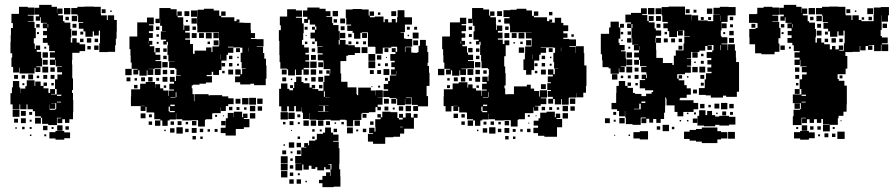

<svg xmlns="http://www.w3.org/2000/svg" viewBox="-20 -557 3679 789"><path d="M295 -382H307V-375H330V-347H307V-340H277V-310H276V-292H277V-235H280V-187H276V-175H280V-146H281V-96H280V-67H265V-52H247V-67H236V-51H216V-71H232V-73H214V-43H178V-48H153V-73H148V-79H124V-100H115V-108H93V-128H89V-108H63V-128H60V-107H32V-128H23V-174H29V-198H33V-224H59V-198H63V-174H64V-193H84V-203H90V-227H122V-204H125V-222H147V-204H159V-194H179V-175H186V-191H206V-171H190V-169H213V-191H206V-231H216V-251H235V-260H215V-282H235V-284H209V-311H207V-290H185V-312H206V-320H185V-342H206V-347H182V-371H176V-381H156V-401H173V-412H157V-430H173V-441H156V-461H173V-463H148V-486H145V-472H127V-490H141V-497H122V-525H141V-537H192V-529H214V-504H215V-522H237V-500H219V-494H239V-470H245V-464H269V-438H273V-404H271V-382H277V-400H295ZM449 -475H460V-427H459V-398H456V-371H453V-344H424V-343H388V-379H391V-431H386V-411H366V-428H361V-406H331V-428H323V-439H304V-463H322V-466H301V-493H298V-498H273V-524H298V-529H327V-530H365V-529H394V-500H395V-494H419V-475H423V-494H449ZM27 -320H30V-338H23V-384H24V-413H25V-442H33V-462H27V-500H58V-529H94V-526H121V-496H94V-493H118V-469H94V-467H122V-442H127V-400H119V-378H123V-356H127V-370H145V-352H131V-344H149V-318H153V-284H129V-281H146V-261H126V-278H122V-255H60V-279H58V-259H34V-282H27ZM243 -524H269V-498H243ZM398 -519H414V-503H398ZM433 -514H439V-508H433ZM275 -492H297V-470H275ZM263 -488V-474H249V-488ZM278 -443V-459H294V-443ZM129 -458H143V-444H129ZM176 -444H178V-458H176ZM296 -411H276V-431H296ZM310 -415V-427H322V-415ZM140 -425V-417H132V-425ZM355 -382H337V-400H355ZM323 -384H309V-398H323ZM369 -384V-398H383V-384ZM385 -352H367V-370H385ZM353 -354H339V-368H353ZM162 -357V-365H170V-357ZM177 -320H155V-342H177ZM176 -311V-291H156V-311ZM178 -259H154V-283H178ZM187 -280H205V-262H187ZM116 -251V-231H96V-251ZM54 -249V-233H38V-249ZM174 -249V-233H158V-249ZM188 -249H204V-233H188ZM69 -248H83V-234H69ZM141 -246V-236H131V-246ZM159 -218H173V-204H159ZM201 -216V-206H191V-216ZM80 -215V-207H72V-215ZM214 -163H232V-168H214ZM231 -136V-139H214V-136ZM211 -109V-133H190V-132H207V-110H185V-127H184V-106H208V-109ZM60 -77H32V-105H60ZM86 -81H66V-101H86ZM112 -85H100V-97H112ZM148 -49H124V-73H148ZM86 -51H66V-71H86ZM54 -53H38V-69H54ZM110 -57H102V-65H110ZM215 -20V-42H237V-20ZM175 -22H157V-40H175ZM249 -24V-38H263V-24ZM81 -26H71V-36H81ZM110 -27H102V-35H110ZM192 -27V-35H200V-27ZM49 -28H43V-34H49ZM208 -19H244V-13H268V11H244V17H208V12H183V-14H208ZM170 3H162V-5H170ZM109 2H103V-4H109Z M1073 -288H1075V-234H1072V-207H1024V-213H1009V-210H967V-219H946V-243H967V-250H947V-272H969V-252H975V-274H989V-276H973V-302H969V-340H976V-361H968V-362H939V-365H917V-362H939V-340H917V-332H911V-308H890V-269H880V-249H856V-262H850V-249H829V-244H851V-218H826V-213H800V-209H773V-206H768V-194H771V-170H777V-141H779V-170H837V-165H843V-166H893V-161H918V-153H940V-129H918V-121H908V-101H888V-116H887V-92H858V-91H852V-67H825V-64H822V-37H794V-63H767V-62H729V-67H704V-91H703V-66H677V-62H669V-40H647V-62H639V-67H614V-94H611V-95H582V-118H578V-101H558V-121H575V-122H558V-121H518V-161H519V-190H556V-213H579V-220H617V-197H618V-211H638V-194H651V-185H672V-163H674V-185H695V-189H676V-213H695V-221H678V-241H698V-224H703V-246H723V-248H705V-273H700V-278H675V-304H698V-305H672V-331H668V-371H670V-385H665V-374H651V-388H662V-394H641V-428H662V-429H646V-451H638V-478H637V-462H619V-480H635V-524H681V-519H706V-493H709V-510H727V-492H710V-486H733V-457H734V-434H737V-452H759V-430H741V-423H760V-399H741V-394H761V-376H773V-336H780V-349H827V-362H849V-343H853V-366H879V-370H881V-393H880V-424H851V-425H825V-424H791V-453H790V-488H765V-514H791V-489H792V-517H818V-521H858V-514H881V-492H889V-486H943V-470H952V-477H964V-465H957V-464H981V-463H1010V-434H1011V-421H1028V-401H1011V-397H1034V-396H1063V-366H1035V-364H1061V-339H1066V-316H1073ZM738 -511H758V-491H738ZM889 -510H907V-492H889ZM528 -271H545V-274H521V-300H517V-329H516V-355H512V-407H544V-465H584V-485H612V-457H592V-453H610V-429H592V-421H608V-401H592V-389H606V-373H595V-367H614V-342H619V-332H639V-310H619V-306H643V-276H615V-274H591V-273H610V-249H586V-268H583V-246H553V-268H548V-251H528ZM767 -482H789V-460H767ZM752 -475V-467H744V-475ZM621 -448H635V-434H621ZM771 -434V-448H785V-434ZM826 -423H850V-399H826ZM857 -422H879V-400H857ZM788 -401H768V-421H788ZM798 -401V-421H818V-401ZM623 -416H633V-406H623ZM878 -391V-371H858V-391ZM590 -387H589V-378H590ZM843 -386V-376H833V-386ZM632 -385V-377H624V-385ZM1001 -346V-361H1000V-346ZM619 -360H637V-342H619ZM950 -359H966V-343H950ZM651 -358H665V-344H651ZM884 -313H885V-332H884ZM665 -314H651V-328H665ZM921 -328H935V-314H921ZM955 -318V-324H961V-318ZM669 -280H647V-302H669ZM891 -298H905V-284H891ZM935 -284H921V-298H935ZM962 -287H954V-295H962ZM495 -274H521V-248H495ZM616 -273H640V-249H616ZM938 -251H918V-271H938ZM649 -252V-270H667V-252ZM680 -253V-269H696V-253ZM903 -266V-256H893V-266ZM648 -241H668V-221H648ZM607 -240V-222H589V-240ZM516 -223H500V-239H516ZM576 -239V-223H560V-239ZM634 -237V-225H622V-237ZM533 -226V-236H543V-226ZM545 -194H531V-208H545ZM663 -206V-196H653V-206ZM702 -158H705V-178H702ZM680 -155H701V-157H680ZM1032 -127H1004V-155H1032ZM975 -154H1001V-128H975ZM1059 -130H1037V-152H1059ZM948 -151H968V-131H948ZM698 -127H680V-121H698ZM1029 -100H1007V-122H1029ZM1057 -102H1039V-120H1057ZM673 -119V-100H677V-96H698V-101H678V-119ZM921 -104V-118H935V-104ZM964 -117V-105H952V-117ZM993 -116V-106H983V-116ZM997 -72H982V-68H1005V-34H982V-27H949V0H907V-10H887V-32H907V-42H908V-71H916V-93H940V-75H941V-98H975V-75H979V-90H997ZM1029 -70H1007V-92H1029ZM578 -71H558V-91H578ZM592 -75V-87H604V-75ZM864 -77V-85H872V-77ZM896 -79V-83H900V-79ZM639 -40H617V-62H639ZM769 -42V-60H787V-42ZM889 -42V-60H907V-42ZM710 -43V-59H726V-43ZM605 -44H591V-58H605ZM681 -44V-58H695V-44ZM743 -46V-56H753V-46ZM731 -8H705V-34H731ZM788 -11H768V-31H788ZM697 -12H679V-30H697ZM755 -14H741V-28H755ZM815 -14H801V-28H815ZM874 -15H862V-27H874ZM843 -16H833V-26H843ZM661 -18H655V-24H661ZM785 16H771V2H785ZM813 14H803V4H813Z M1496 -93H1469V-90H1465V-64H1436V-63H1431V-38H1405V-63H1400V-65H1377V-62H1339V-65H1315V-64H1281V-65H1252V-92H1251V-68H1225V-94H1221V-116H1220V-99H1196V-121H1189V-100H1167V-120H1160V-99H1136V-120H1127V-192H1135V-214H1161V-192H1169V-186H1184V-195H1189V-220H1197V-242H1219V-220H1227V-215H1252V-197H1261V-208H1275V-194H1264V-191H1288V-184H1309V-220H1313V-246H1334V-254H1321V-268H1335V-255H1337V-273H1310V-302H1309V-309H1286V-333H1306V-338H1285V-364H1306V-366H1283V-387H1274V-399H1256V-423H1274V-435H1280V-448H1275V-456H1253V-476H1246V-463H1230V-479H1243V-488H1225V-514H1243V-526H1293V-521H1318V-511H1338V-491H1321V-488H1345V-462H1349V-454H1371V-429H1376V-393H1372V-374H1376V-393H1400V-374H1411V-371H1438V-363H1460V-339H1438V-331H1411V-328H1403V-306H1379V-255H1382V-221H1408V-198H1445V-170H1447V-166H1452V-197H1504V-185H1522V-165H1523V-186H1553V-156H1532V-155H1552V-127H1532V-118H1545V-104H1531V-117H1523V-96H1496ZM1745 -204H1733V-162H1739V-120H1698V-101H1678V-121H1697V-126H1673V-155H1672V-156H1648V-154H1671V-128H1645V-151H1644V-125H1612V-151H1608V-154H1581V-158H1555V-184H1575V-190H1557V-212H1575V-224H1582V-247H1608V-250H1587V-272H1602V-281H1588V-301H1602V-307H1584V-335H1605V-343H1590V-359H1606V-344H1612V-363H1610V-365H1588V-361H1553V-336H1523V-364H1521V-365H1492V-424H1467V-422H1461V-398H1435V-422H1429V-430H1407V-452H1423V-456H1403V-484H1401V-518H1429V-520H1467V-518H1495V-493H1499V-510H1517V-492H1500V-486H1520V-489H1556V-466H1561V-478H1575V-465H1590V-479H1606V-465H1612V-487H1614V-515H1642V-487H1644V-486H1673V-456H1644V-425H1626V-423H1640V-399H1646V-397H1674V-365H1646V-363H1644V-344H1646V-363H1670V-341H1678V-340H1696V-343H1700V-369H1706V-393H1730V-369H1736V-343H1740V-299H1737V-286H1743V-258H1745ZM1128 -389H1126V-433H1134V-453H1130V-489H1160V-519H1196V-514H1221V-488H1196V-484H1221V-461H1228V-421H1226V-393H1221V-373H1230V-362H1249V-340H1235V-333H1250V-309H1235V-304H1251V-278H1228V-272H1249V-250H1227V-271H1220V-249H1196V-271H1192V-247H1164V-272H1159V-275H1132V-302H1129V-331H1128ZM1347 -512H1369V-490H1347ZM1588 -511H1608V-491H1588ZM1533 -506H1543V-496H1533ZM1378 -481H1398V-461H1378ZM1365 -478V-464H1351V-478ZM1396 -449V-433H1380V-449ZM1232 -447H1244V-435H1232ZM1262 -435V-447H1274V-435ZM1652 -447H1664V-435H1652ZM1682 -447H1694V-435H1682ZM1676 -423H1700V-399H1676ZM1377 -422H1399V-400H1377ZM1468 -421H1488V-401H1468ZM1411 -418H1425V-404H1411ZM1661 -414V-408H1655V-414ZM1236 -409V-413H1240V-409ZM1698 -391V-371H1678V-391ZM1424 -387V-375H1412V-387ZM1484 -387V-375H1472V-387ZM1243 -376H1233V-386H1243ZM1263 -376V-386H1273V-376ZM1443 -376V-386H1453V-376ZM1490 -339H1466V-363H1490ZM1560 -359H1576V-343H1560ZM1275 -344H1261V-358H1275ZM1494 -335H1522V-307H1494ZM1278 -311H1258V-331H1278ZM1529 -330H1547V-312H1529ZM1566 -319V-323H1570V-319ZM1522 -277H1494V-305H1522ZM1281 -278H1255V-304H1281ZM1288 -301H1308V-281H1288ZM1574 -285H1562V-297H1574ZM1533 -286V-296H1543V-286ZM1580 -249H1556V-273H1580ZM1257 -272H1279V-250H1257ZM1138 -271H1158V-251H1138ZM1500 -269H1516V-253H1500ZM1530 -269H1546V-253H1530ZM1305 -268V-254H1291V-268ZM1609 -251H1610V-265H1609ZM1308 -221H1288V-241H1308ZM1277 -240V-222H1259V-240ZM1156 -239V-223H1140V-239ZM1574 -237V-225H1562V-237ZM1243 -236V-226H1233V-236ZM1181 -234V-228H1175V-234ZM1305 -208V-194H1291V-208ZM1172 -195V-207H1184V-195ZM1542 -205V-197H1534V-205ZM1510 -203V-199H1506V-203ZM1311 -159H1315V-182H1311ZM1334 -158H1316V-157H1334ZM1558 -151H1578V-131H1558ZM1608 -131H1588V-151H1608ZM1330 -125H1316V-124H1330ZM1287 -100V-98H1315V-97H1330V-98H1315V-123H1291V-122H1309V-100ZM1647 -122H1669V-100H1647ZM1619 -120H1637V-102H1619ZM1576 -119V-103H1560V-119ZM1594 -107V-115H1602V-107ZM1669 -74H1680V-89H1696V-73H1681V-28H1641V-8H1624V5H1596V7H1563V34H1513V25H1492V-7H1513V-10H1497V-32H1519V-16H1523V-35H1522V-67H1544V-74H1531V-88H1545V-75H1551V-98H1585V-96H1613V-72H1619V-66H1635V-73H1620V-89H1636V-74H1647V-92H1669ZM1163 -66H1133V-96H1163ZM1191 -68H1165V-94H1191ZM1486 -73H1470V-89H1486ZM1202 -87H1214V-75H1202ZM1227 -62H1249V-40H1227ZM1257 -62H1279V-40H1257ZM1287 -62H1309V-40H1287ZM1459 -40H1437V-62H1459ZM1170 -59H1186V-43H1170ZM1320 -43V-59H1336V-43ZM1515 -58V-44H1501V-58ZM1143 -56H1153V-46H1143ZM1393 -46H1383V-56H1393ZM1204 -47V-55H1212V-47ZM1355 -48V-54H1361V-48ZM1635 -36H1624V-34H1635ZM1374 139H1378V168H1379V210H1351V212H1305V196H1291V182H1305V166H1320V151H1336V166H1338V139H1342V117H1329V119H1338V139H1318V130H1312V143H1284V130H1276V137H1260V124H1249V140H1227V119H1222V143H1194V115H1218V114H1193V84H1218V49H1239V47H1230V31H1246V40H1250V21H1276V17H1282V-7H1307V-12H1316V-33H1340V-12H1349V-4H1371V22H1349V25H1372V52H1375V116H1374ZM1430 -9H1406V-33H1430ZM1365 -14H1351V-28H1365ZM1485 -14H1471V-28H1485ZM1263 -26H1273V-16H1263ZM1302 -25V-17H1294V-25ZM1452 -17H1444V-25H1452ZM1180 -23V-19H1176V-23ZM1213 14H1203V4H1213ZM1273 14H1263V4H1273ZM1189 50H1167V28H1189ZM1217 48H1199V30H1217ZM1151 36V42H1145V36ZM1156 77H1140V61H1156ZM1216 61V77H1200V61ZM1174 73V65H1182V73ZM1162 113H1134V85H1162ZM1183 104H1173V94H1183ZM1162 143H1134V115H1162ZM1185 136H1171V122H1185ZM1161 172H1135V146H1161ZM1185 166H1171V152H1185ZM1204 163V155H1212V163ZM1187 198H1169V180H1187ZM1217 198H1199V180H1217ZM1241 192H1235V186H1241Z M2172 -116V-92H2137V-67H2110V-64H2107V-37H2079V-63H2052V-62H2014V-67H1989V-90H1988V-66H1962V-62H1954V-40H1932V-62H1924V-67H1899V-94H1896V-95H1867V-118H1863V-101H1843V-121H1860V-122H1843V-121H1835V-99H1811V-121H1803V-161H1804V-190H1840V-214H1865V-219H1901V-197H1904V-210H1922V-194H1936V-185H1957V-163H1959V-185H1980V-189H1961V-213H1980V-220H1962V-242H1984V-224H1987V-247H1989V-273H1985V-277H1959V-305H1957V-331H1953V-371H1955V-385H1950V-374H1936V-388H1947V-394H1926V-428H1930V-451H1923V-478H1922V-462H1904V-480H1920V-524H1966V-518H1990V-493H1994V-510H2012V-492H1995V-486H2018V-457H2019V-434H2022V-452H2044V-430H2026V-423H2045V-399H2026V-394H2046V-376H2053V-391H2073V-371H2058V-326H2052V-284H2056V-256H2058V-206H2053V-194H2056V-170H2062V-168H2064V-170H2092V-202H2145V-209H2161V-193H2175V-183H2195V-160H2198V-186H2228V-156H2202V-153H2225V-129H2202V-122H2178V-120H2192V-102H2174V-116ZM2381 -288H2390V-204H2388V-176H2377V-157H2349V-174H2348V-156H2319V-155H2317V-127H2289V-150H2286V-128H2260V-150H2253V-131H2233V-151H2252V-159H2231V-183H2244V-187H2229V-215H2244V-219H2231V-243H2252V-250H2232V-272H2254V-252H2260V-274H2274V-275H2257V-302H2254V-340H2261V-361H2253V-362H2224V-364H2202V-362H2224V-340H2202V-332H2196V-308H2175V-269H2164V-250H2142V-269H2131V-313H2137V-337H2138V-366H2164V-370H2166V-393H2165V-399H2141V-423H2165V-424H2136V-425H2110V-424H2076V-452H2074V-460H2052V-482H2074V-487H2049V-515H2077V-517H2103V-521H2143V-514H2166V-492H2174V-486H2228V-470H2237V-477H2249V-465H2242V-464H2260V-484H2286V-463H2295V-453H2315V-429H2295V-420H2312V-402H2295V-397H2319V-395H2347V-367H2320V-364H2346V-339H2347V-367H2379V-339H2381ZM2023 -511H2043V-491H2023ZM2174 -510H2192V-492H2174ZM2236 -508H2250V-494H2236ZM1813 -271H1830V-274H1806V-300H1802V-329H1801V-355H1797V-407H1829V-465H1870V-484H1896V-458H1877V-453H1895V-429H1877V-420H1892V-402H1877V-389H1891V-373H1880V-367H1899V-341H1903V-332H1924V-310H1903V-306H1928V-276H1899V-275H1876V-273H1895V-249H1871V-268H1868V-246H1838V-268H1833V-251H1813ZM2038 -476V-466H2028V-476ZM1906 -448H1920V-434H1906ZM2056 -434V-448H2070V-434ZM2111 -423H2135V-399H2111ZM2073 -401H2053V-421H2073ZM2083 -421H2103V-401H2083ZM1907 -417H1919V-405H1907ZM2328 -416H2338V-406H2328ZM2142 -370V-392H2164V-370ZM1875 -387H1873V-378H1875ZM2118 -376V-386H2128V-376ZM1917 -385V-377H1909V-385ZM2096 -384V-378H2090V-384ZM2134 -340H2112V-362H2134ZM2286 -346V-361H2285V-346ZM1904 -360H1922V-342H1904ZM2235 -359H2251V-343H2235ZM1936 -358H1950V-344H1936ZM2169 -313H2170V-332H2169ZM1950 -314H1936V-328H1950ZM2206 -328H2220V-314H2206ZM2240 -318V-324H2246V-318ZM1954 -280H1932V-302H1954ZM2220 -284H2206V-298H2220ZM2177 -297H2189V-285H2177ZM2247 -287H2239V-295H2247ZM1780 -274H1806V-248H1780ZM1901 -273H1925V-249H1901ZM2223 -251H2203V-271H2223ZM1934 -252V-270H1952V-252ZM1966 -254V-268H1980V-254ZM2188 -266V-256H2178V-266ZM1933 -241H1953V-221H1933ZM1892 -240V-222H1874V-240ZM1861 -239V-223H1845V-239ZM1919 -237V-225H1907V-237ZM1818 -226V-236H1828V-226ZM2223 -191H2203V-211H2223ZM1829 -195H1817V-207H1829ZM1948 -206V-196H1938V-206ZM1987 -158H1989V-178H1987ZM1965 -155H1986V-157H1965ZM2344 -130H2322V-152H2344ZM1982 -127H1965V-121H1982ZM2314 -100H2292V-122H2314ZM2342 -102H2324V-120H2342ZM1958 -119V-100H1962V-96H1982V-101H1963V-119ZM2220 -118V-104H2206V-118ZM2237 -105V-117H2249V-105ZM2268 -106V-116H2278V-106ZM2282 -72H2267V-68H2290V-34H2269V5H2217V1H2191V-10H2172V-32H2191V-41H2173V-61H2193V-71H2200V-94H2226V-98H2260V-75H2264V-90H2282ZM2314 -70H2292V-92H2314ZM1862 -72H1844V-90H1862ZM1890 -74H1876V-88H1890ZM2149 -85H2157V-77H2149ZM2185 -83V-79H2181V-83ZM1924 -40H1902V-62H1924ZM2054 -42V-60H2072V-42ZM1890 -44H1876V-58H1890ZM1996 -44V-58H2010V-44ZM1967 -45V-57H1979V-45ZM2028 -46V-56H2038V-46ZM2155 -53V-49H2151V-53ZM2016 -8H1990V-34H2016ZM2073 -11H2053V-31H2073ZM1982 -12H1964V-30H1982ZM2040 -14H2026V-28H2040ZM2160 -14H2146V-28H2160ZM2099 -15H2087V-27H2099ZM2128 -16H2118V-26H2128ZM1946 -18H1940V-24H1946ZM2070 16H2056V2H2070ZM2098 14H2088V4H2098Z M3005 -320V-302H3017V-180H3008V-159H2964V-164H2951V-156H2901V-165H2880V-167H2852V-195H2876V-231H2881V-256H2904V-262H2887V-280H2903V-292H2887V-310H2903V-319H2884V-343H2907V-350H2912V-372H2889V-370H2905V-352H2887V-368H2878V-349H2854V-343H2820V-317H2803V-315H2820V-287H2803V-284H2819V-258H2795V-252H2763V-234H2769V-227H2792V-207H2802V-194H2819V-168H2802V-155H2775V-152H2773V-145H2830V-134H2849V-108H2830V-97H2788V-79H2764V-97H2752V-124H2719V-152H2717V-157H2714V-123H2713V-94H2709V-68H2695V-52H2677V-68H2664V-53H2648V-69H2636V-51H2616V-71H2634V-74H2613V-44H2579V-47H2552V-74H2549V-101H2548V-79H2524V-101H2516V-108H2493V-134H2512V-175H2513V-204H2523V-224H2549V-204H2559V-196H2581V-175H2590V-171H2616V-162H2635V-172H2658V-179H2664V-186H2631V-194H2609V-228H2631V-232H2617V-250H2635V-236H2638V-251H2636V-260H2615V-282H2636V-285H2610V-311H2606V-321H2586V-341H2606V-350H2585V-372H2603V-373H2578V-400H2575V-442H2579V-458H2575V-442H2557V-460H2573V-465H2550V-497H2573V-504H2614V-523H2638V-499H2619V-495H2640V-471H2646V-465H2670V-440H2675V-432H2697V-410H2675V-402H2674V-381H2676V-352H2677V-319H2704V-298H2743V-290H2749V-328H2757V-350H2789V-378H2792V-405H2815V-407H2792V-432H2768V-431H2786V-411H2766V-429H2762V-405H2730V-429H2724V-441H2706V-461H2724V-467H2702V-494H2699V-528H2727V-530H2795V-497H2822V-473H2823V-494H2849V-473H2888V-470H2911V-496H2938V-497H2912V-525H2938V-529H2974V-528H3003V-494H2974V-493H2970V-467H2945V-432H2942V-410H2945V-404H2969V-378H2945V-375H2970V-351H2972V-375H3000V-349H3004V-320ZM2643 -524H2669V-498H2643ZM2674 -523H2698V-499H2674ZM2885 -522H2907V-500H2885ZM2798 -519H2814V-503H2798ZM2830 -517H2842V-505H2830ZM2941 -470H2942V-493H2941ZM2646 -491H2666V-471H2646ZM2676 -491H2696V-471H2676ZM2979 -488H2993V-474H2979ZM2860 -487H2872V-475H2860ZM2902 -487V-475H2890V-487ZM2523 -276V-254H2489V-276H2481V-281H2456V-309H2454V-334H2449V-418H2483V-444H2489V-468H2523V-444H2528V-459H2544V-443H2529V-398H2522V-381H2526V-372H2547V-350H2532V-346H2551V-318H2553V-284H2531V-282H2547V-260H2525V-276ZM2946 -461H2966V-441H2946ZM2694 -459V-443H2678V-459ZM2992 -457V-445H2980V-457ZM2995 -412H2977V-430H2995ZM2559 -414V-428H2573V-414ZM2531 -426H2541V-416H2531ZM2711 -416V-426H2721V-416ZM2960 -425V-417H2952V-425ZM2676 -401H2696V-381H2676ZM2996 -381H2976V-401H2996ZM2575 -382H2557V-400H2575ZM2724 -383H2708V-399H2724ZM2738 -399H2754V-383H2738ZM2769 -384V-398H2783V-384ZM2539 -394V-388H2533V-394ZM2940 -372V-351H2942V-372ZM2784 -353H2768V-369H2784ZM2607 -351H2608V-368H2607ZM2562 -357V-365H2570V-357ZM2577 -320H2555V-342H2577ZM2825 -342H2847V-320H2825ZM2861 -326V-336H2871V-326ZM2578 -289H2554V-313H2578ZM2606 -291H2586V-311H2606ZM2872 -295H2860V-307H2872ZM2833 -298V-304H2839V-298ZM2578 -259H2554V-283H2578ZM2878 -259H2854V-283H2878ZM2825 -282H2847V-260H2825ZM2588 -279H2604V-263H2588ZM2517 -252V-230H2495V-252ZM2604 -233H2588V-249H2604ZM2858 -249H2874V-233H2858ZM2769 -248H2783V-234H2769ZM2572 -247V-235H2560V-247ZM2541 -246V-236H2531V-246ZM2809 -244V-238H2803V-244ZM2559 -218H2573V-204H2559ZM2872 -217V-205H2860V-217ZM2601 -216V-206H2591V-216ZM2844 -189V-173H2828V-189ZM2632 -134V-140H2616V-134ZM2943 -134H2969V-108H2943ZM2585 -108H2613V-131H2607V-110H2585ZM2916 -131H2936V-111H2916ZM2857 -112V-130H2875V-112ZM2977 -130H2995V-112H2977ZM2891 -116V-126H2901V-116ZM2936 -81H2976V-77H3002V-45H2976V-41H2936V-44H2919V-38H2873V-41H2846V-81H2853V-104H2879V-84H2886V-101H2906V-84H2919V-78H2936ZM2964 -99V-83H2948V-99ZM2512 -85H2500V-97H2512ZM2992 -97V-85H2980V-97ZM2832 -87V-95H2840V-87ZM2803 -94H2809V-88H2803ZM2929 -94V-88H2923V-94ZM2547 -50H2525V-72H2547ZM2486 -51H2466V-71H2486ZM2845 -52H2827V-70H2845ZM2510 -57H2502V-65H2510ZM2779 -58H2773V-64H2779ZM2809 -58H2803V-64H2809ZM2729 -18H2703V-44H2729ZM2693 -24H2679V-38H2693ZM2751 -26H2741V-36H2751ZM2928 -18H2943V-14H2969V12H2943V16H2928V31H2864V25H2840V21H2814V14H2791V-16H2814V-23H2840V-27H2864V-33H2928ZM2583 -14H2609V-18H2643V16H2609V12H2583ZM3000 13H2972V-15H3000ZM2569 2H2563V-4H2569ZM2508 1H2504V-3H2508Z M3633 -494H3629V-468H3603V-494H3602V-468H3603V-434H3599V-409H3604V-403H3628V-379H3604V-375H3630V-347H3602V-373H3600V-347H3572V-372H3549V-370H3565V-352H3547V-368H3537V-350H3515V-368H3513V-344H3484V-343H3454V-327H3462V-275H3455V-252H3422V-232H3427V-225H3450V-205H3460V-127H3459V-98H3446V-81H3426V-71H3423V-44H3390V-17H3362V-45H3389V-47H3362V-68H3355V-52H3337V-67H3325V-52H3307V-67H3296V-51H3276V-71H3292V-73H3274V-43H3238V-79H3241V-106H3268V-109H3271V-133H3238V-169H3273V-191H3266V-231H3276V-251H3295V-260H3275V-282H3295V-284H3269V-311H3267V-290H3245V-312H3266V-320H3245V-342H3266V-347H3242V-371H3236V-381H3216V-401H3233V-412H3217V-430H3233V-441H3216V-461H3233V-463H3208V-486H3205V-472H3187V-490H3201V-497H3182V-525H3201V-537H3252V-529H3274V-504H3275V-522H3297V-500H3279V-494H3299V-470H3305V-464H3329V-438H3333V-404H3331V-382H3337V-400H3355V-382H3367V-375H3390V-354H3399V-368H3413V-354H3427V-370H3445V-352H3429V-349H3448V-379H3451V-431H3446V-411H3426V-428H3421V-406H3391V-428H3383V-439H3364V-463H3382V-466H3361V-493H3358V-498H3333V-524H3358V-529H3387V-530H3425V-529H3454V-500H3455V-494H3479V-475H3483V-494H3509V-475H3520V-470H3570V-497H3571V-526H3599V-528H3633ZM3187 -400H3179V-378H3183V-344H3163V-334H3109V-338H3083V-375H3060V-404H3059V-438H3085V-442H3093V-462H3087V-463H3058V-499H3087V-500H3092V-525H3118V-529H3154V-526H3181V-496H3154V-493H3178V-469H3154V-467H3182V-442H3187ZM3303 -524H3329V-498H3303ZM3544 -523H3568V-499H3544ZM3458 -519H3474V-503H3458ZM3493 -514H3499V-508H3493ZM3335 -492H3357V-470H3335ZM3323 -488V-474H3309V-488ZM3563 -488V-474H3549V-488ZM3521 -486H3531V-476H3521ZM3625 -460V-442H3607V-460ZM3068 -443V-459H3084V-443ZM3338 -443V-459H3354V-443ZM3189 -458H3203V-444H3189ZM3236 -444H3238V-458H3236ZM3356 -411H3336V-431H3356ZM3370 -415V-427H3382V-415ZM3200 -425V-417H3192V-425ZM3397 -400H3415V-382H3397ZM3383 -384H3369V-398H3383ZM3429 -384V-398H3443V-384ZM3205 -352H3187V-370H3205ZM3230 -357H3222V-365H3230ZM3247 -280H3265V-262H3247ZM3248 -249H3264V-233H3248ZM3442 -247V-235H3430V-247ZM3261 -216V-206H3251V-216ZM3266 -171H3246V-191H3266ZM3274 -163H3292V-168H3274ZM3291 -136V-139H3274V-136ZM3245 -110V-132H3267V-110ZM3434 -59V-63H3438V-59ZM3275 -20V-42H3297V-20ZM3309 -24V-38H3323V-24ZM3353 -24H3339V-38H3353ZM3252 -27V-35H3260V-27ZM3402 -27V-35H3410V-27ZM3268 -19H3304V-13H3328V11H3304V17H3268V12H3243V-14H3268ZM3451 14H3421V-16H3451ZM3384 7H3368V-9H3384ZM3413 6H3399V-8H3413ZM3350 3H3342V-5H3350Z"/></svg>

Font: Rubik-Storm
Style: Regular
Weight: 400
Designer: NaN (generative design), Hubert & Fischer (Rubik source font outlines)
Foundry: NaN, Hubert & Fischer
Version: Version 1.000